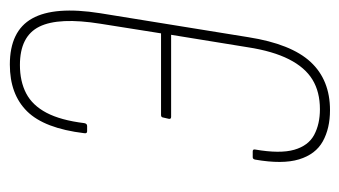

<svg xmlns="http://www.w3.org/2000/svg" viewBox="-174 -528 707 400"><g transform="rotate(-90 180.0 -327.5)"><path d="M151 6Q113 6 86 -9Q59 -24 48.5 -58.5Q38 -93 48 -150Q49 -155 53 -155H65Q70 -155 69 -150Q60 -98 68.5 -68.5Q77 -39 99.5 -27Q122 -15 153 -15Q189 -15 214.5 -30.5Q240 -46 257 -79.5Q274 -113 282 -165L308 -325H137Q132 -325 133 -330L136 -343Q137 -346 141 -346H311L331 -472Q345 -559 325 -599.5Q305 -640 245 -640Q211 -640 186 -627Q161 -614 145.5 -584.5Q130 -555 124 -506Q123 -500 118 -500H107Q102 -500 103 -506Q113 -589 148.5 -625Q184 -661 246 -661Q316 -661 342 -614.5Q368 -568 353 -473L303 -164Q289 -75 251.5 -34.5Q214 6 151 6Z"/></g></svg>

Font: Sofia Sans Extra Condensed Thin
Style: Italic
Weight: 250
Italic angle: -9°
Version: Version 4.100